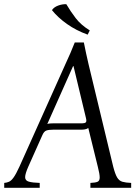

<svg xmlns="http://www.w3.org/2000/svg" viewBox="-47 -889 654 909"><path d="M489 -100Q498 -65 507.5 -49Q517 -33 532.5 -28.5Q548 -24 574 -23V0H381V-23Q405 -24 415 -28.5Q425 -33 425 -49Q425 -65 416 -100L371 -283Q364 -278 355 -276.5Q346 -275 336 -275H204Q184 -275 172.5 -271Q161 -267 153 -248L87 -100Q72 -66 72 -50Q72 -34 89.5 -29Q107 -24 141 -23V0H-27V-23Q-15 -24 -4.5 -28.5Q6 -33 17.5 -49Q29 -65 45 -100L263 -586Q275 -612 286 -637Q297 -662 307 -688H350Q355 -662 360.5 -637Q366 -612 372 -586ZM341 -305Q354 -305 359 -309.5Q364 -314 360 -330L301 -576H299L177 -302Q183 -304 190 -304.5Q197 -305 204 -305ZM267 -869Q287 -835 311.5 -803Q336 -771 378 -745L368 -725Q313 -745 270 -775.5Q227 -806 199 -841Q208 -855 228 -862.5Q248 -870 267 -869Z"/></svg>

Font: Bona Nova SC
Style: Italic
Weight: 400
Italic angle: -4°
Designer: Mateusz Machalski
Foundry: Capitalics
Version: Version 4.001; ttfautohint (v1.8.4.7-5d5b)